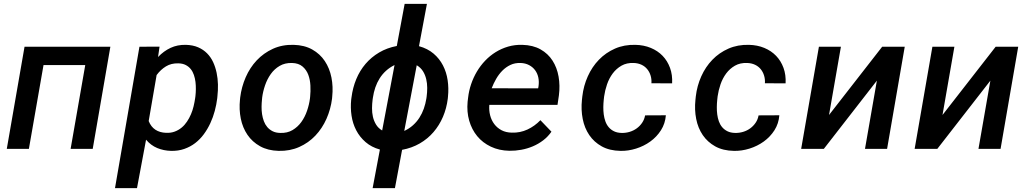

<svg xmlns="http://www.w3.org/2000/svg" viewBox="-20 -770 5322 993"><path d="M459.5 0H345.2L420.9 -433.6H205.1L129.4 0H15.1L106.9 -528.3H550.8Z M1103.5 -261.7Q1099.6 -229.5 1090.8 -196.5Q1082 -163.6 1067.9 -133.1Q1053.7 -102.5 1034.2 -75.9Q1014.6 -49.3 989.5 -30Q964.4 -10.7 933.1 0.2Q901.9 11.2 864.3 10.3Q826.2 9.3 793.2 -4.4Q760.3 -18.1 735.4 -47.4L688.5 203.1H574.7L701.2 -528.3L805.2 -528.8L797.4 -475.1Q826.7 -505.9 862.3 -522.5Q897.9 -539.1 941.4 -538.1Q977.5 -537.1 1004.6 -525.4Q1031.7 -513.7 1051 -494.1Q1070.3 -474.6 1082.3 -448.7Q1094.2 -422.9 1100.3 -393.6Q1106.4 -364.3 1107.2 -333.3Q1107.9 -302.2 1104.5 -272.5ZM990.7 -272.5Q992.7 -289.6 992.9 -308.6Q993.2 -327.6 991 -346.2Q988.8 -364.7 982.9 -382.1Q977.1 -399.4 966.6 -412.6Q956.1 -425.8 940.4 -433.8Q924.8 -441.9 902.3 -442.4Q865.7 -443.4 838.4 -426.8Q811 -410.2 790 -381.8L749 -144Q760.7 -114.3 783.7 -99.1Q806.6 -84 839.4 -83Q863.8 -82 883.5 -89.4Q903.3 -96.7 919.2 -109.9Q935.1 -123 947 -140.9Q959 -158.7 967.5 -178.7Q976.1 -198.7 981.2 -220.2Q986.3 -241.7 989.3 -262.2Z M1222.2 -265.6Q1229 -320.3 1250.7 -370.4Q1272.5 -420.4 1307.9 -458Q1343.3 -495.6 1391.4 -517.6Q1439.5 -539.6 1498.5 -538.1Q1554.7 -536.6 1595 -513.9Q1635.3 -491.2 1659.9 -454.1Q1684.6 -417 1694.1 -369.4Q1703.6 -321.8 1698.2 -270.5L1697.3 -259.8Q1690.4 -205.1 1668.5 -155.5Q1646.5 -106 1611.1 -68.6Q1575.7 -31.2 1527.6 -9.8Q1479.5 11.7 1420.9 10.3Q1365.2 8.8 1325 -13.7Q1284.7 -36.1 1259.8 -72.8Q1234.9 -109.4 1225.3 -156.7Q1215.8 -204.1 1221.2 -255.4ZM1335 -255.4Q1333 -237.3 1332.8 -217.8Q1332.5 -198.2 1335.4 -179.2Q1338.4 -160.2 1344.7 -143.1Q1351.1 -126 1362.3 -112.8Q1373.5 -99.6 1389.9 -91.3Q1406.2 -83 1429.2 -82.5Q1465.8 -81.1 1492.9 -97.2Q1520 -113.3 1538.6 -139.2Q1557.1 -165 1568.1 -197.3Q1579.1 -229.5 1583 -260.3L1584 -270Q1586.9 -296.9 1585.4 -327.1Q1584 -357.4 1574.5 -383.1Q1564.9 -408.7 1544.7 -426Q1524.4 -443.4 1490.2 -444.3Q1453.6 -445.3 1426.3 -429.2Q1398.9 -413.1 1380.4 -387Q1361.8 -360.8 1350.8 -328.6Q1339.8 -296.4 1335.9 -265.6Z M1797.9 -266.1Q1804.2 -316.4 1822.5 -360.6Q1840.8 -404.8 1870.6 -439.7Q1900.4 -474.6 1940.9 -498.5Q1981.4 -522.5 2032.2 -532.2L2072.8 -750H2188L2147 -531.2Q2191.4 -519 2222.2 -492.9Q2252.9 -466.8 2271 -431.6Q2289.1 -396.5 2295.2 -355Q2301.3 -313.5 2296.9 -270.5L2295.9 -259.8Q2289.6 -209.5 2270.8 -165.5Q2252 -121.6 2221.9 -86.7Q2191.9 -51.8 2150.9 -28.1Q2109.9 -4.4 2059.6 4.9L2022.5 203.1H1907.2L1944.8 3.4Q1900.9 -8.8 1870.6 -35.2Q1840.3 -61.5 1822.3 -96.2Q1804.2 -130.9 1798.1 -171.9Q1792 -212.9 1796.4 -255.4ZM2186.5 -270Q2189.5 -292 2189.5 -315.4Q2189.5 -338.9 2184.3 -360.8Q2179.2 -382.8 2167.7 -401.4Q2156.2 -419.9 2135.3 -432.6L2070.8 -92.8Q2096.2 -104.5 2115.7 -122.1Q2135.3 -139.6 2149.2 -161.4Q2163.1 -183.1 2171.9 -208Q2180.7 -232.9 2185.1 -260.3ZM1907.2 -255.4Q1904.3 -233.9 1904.1 -210.7Q1903.8 -187.5 1908.7 -166Q1913.6 -144.5 1924.8 -126Q1936 -107.4 1956.5 -95.2L2020.5 -433.6Q1995.6 -421.4 1976.3 -403.8Q1957 -386.2 1943.4 -364.5Q1929.7 -342.8 1921.1 -317.6Q1912.6 -292.5 1908.7 -265.6Z M2614.7 9.8Q2561 8.8 2518.6 -11.5Q2476.1 -31.7 2448 -65.9Q2419.9 -100.1 2406.7 -145.8Q2393.6 -191.4 2398.4 -243.7L2400.9 -264.2Q2404.8 -299.8 2416.5 -334.5Q2428.2 -369.1 2446.5 -399.9Q2464.8 -430.7 2489.3 -456.3Q2513.7 -481.9 2543.7 -500.5Q2573.7 -519 2608.2 -529.1Q2642.6 -539.1 2681.2 -538.1Q2736.8 -536.6 2775.6 -514.6Q2814.5 -492.7 2837.6 -456.5Q2860.8 -420.4 2868.9 -373.8Q2877 -327.1 2870.6 -276.9L2863.3 -227.5H2510.7Q2508.3 -199.2 2514.9 -173.6Q2521.5 -147.9 2536.4 -128.2Q2551.3 -108.4 2574 -96.4Q2596.7 -84.5 2627 -84Q2669.9 -82.5 2707.8 -100.1Q2745.6 -117.7 2774.9 -148.4L2832 -88.9Q2814 -63 2789.3 -44.2Q2764.6 -25.4 2735.8 -13.2Q2707 -1 2676 4.6Q2645 10.3 2614.7 9.8ZM2672.4 -444.3Q2643.1 -445.3 2619.6 -434.1Q2596.2 -422.9 2577.9 -404.3Q2559.6 -385.7 2545.9 -361.8Q2532.2 -337.9 2522.9 -313.5L2763.2 -313L2765.1 -323.2Q2768.6 -347.2 2764.2 -368.7Q2759.8 -390.1 2747.6 -406.7Q2735.4 -423.3 2716.3 -433.3Q2697.3 -443.4 2672.4 -444.3Z M3195.3 -82.5Q3216.3 -82 3236.6 -88.1Q3256.8 -94.2 3273.2 -106.2Q3289.6 -118.2 3301 -135Q3312.5 -151.9 3316.4 -173.3L3423.8 -173.8Q3420.4 -130.9 3398.4 -96.4Q3376.5 -62 3343.3 -38.1Q3310.1 -14.2 3269.5 -1.5Q3229 11.2 3189 10.3Q3132.3 9.3 3092.3 -12.9Q3052.2 -35.2 3027.6 -71.5Q3002.9 -107.9 2993.7 -155Q2984.4 -202.1 2989.7 -253.4L2991.7 -271.5Q2998 -326.2 3020 -375.2Q3042 -424.3 3077.4 -460.9Q3112.8 -497.6 3160.6 -518.6Q3208.5 -539.6 3266.6 -538.1Q3310.1 -537.1 3345.9 -522.2Q3381.8 -507.3 3407 -481.2Q3432.1 -455.1 3445.3 -418.9Q3458.5 -382.8 3456.1 -338.9L3349.1 -339.4Q3350.6 -360.8 3344.7 -379.6Q3338.9 -398.4 3327.1 -412.6Q3315.4 -426.8 3297.9 -435.1Q3280.3 -443.4 3257.8 -444.3Q3221.2 -445.8 3194.3 -430.4Q3167.5 -415 3148.9 -390.1Q3130.4 -365.2 3119.6 -334Q3108.9 -302.7 3104.5 -271.5L3102.5 -253.9Q3100.6 -235.8 3100.3 -216.3Q3100.1 -196.8 3102.5 -178Q3105 -159.2 3111.1 -142.1Q3117.2 -125 3128.2 -112.1Q3139.2 -99.1 3155.5 -91.1Q3171.9 -83 3195.3 -82.5Z M3782.2 -82.5Q3803.2 -82 3823.5 -88.1Q3843.8 -94.2 3860.1 -106.2Q3876.5 -118.2 3887.9 -135Q3899.4 -151.9 3903.3 -173.3L4010.7 -173.8Q4007.3 -130.9 3985.4 -96.4Q3963.4 -62 3930.2 -38.1Q3897 -14.2 3856.4 -1.5Q3815.9 11.2 3775.9 10.3Q3719.2 9.3 3679.2 -12.9Q3639.2 -35.2 3614.5 -71.5Q3589.8 -107.9 3580.6 -155Q3571.3 -202.1 3576.7 -253.4L3578.6 -271.5Q3585 -326.2 3606.9 -375.2Q3628.9 -424.3 3664.3 -460.9Q3699.7 -497.6 3747.6 -518.6Q3795.4 -539.6 3853.5 -538.1Q3897 -537.1 3932.9 -522.2Q3968.8 -507.3 3993.9 -481.2Q4019 -455.1 4032.2 -418.9Q4045.4 -382.8 4043 -338.9L3936 -339.4Q3937.5 -360.8 3931.6 -379.6Q3925.8 -398.4 3914.1 -412.6Q3902.3 -426.8 3884.8 -435.1Q3867.2 -443.4 3844.7 -444.3Q3808.1 -445.8 3781.2 -430.4Q3754.4 -415 3735.8 -390.1Q3717.3 -365.2 3706.5 -334Q3695.8 -302.7 3691.4 -271.5L3689.5 -253.9Q3687.5 -235.8 3687.3 -216.3Q3687 -196.8 3689.5 -178Q3691.9 -159.2 3698 -142.1Q3704.1 -125 3715.1 -112.1Q3726.1 -99.1 3742.4 -91.1Q3758.8 -83 3782.2 -82.5Z M4542.5 -528.3H4659.2L4567.9 0H4453.6L4515.1 -353L4240.7 0H4123.5L4215.3 -528.3H4329.1L4267.6 -175.3Z M5129.4 -528.3H5246.1L5154.8 0H5040.5L5102.1 -353L4827.6 0H4710.4L4802.2 -528.3H4916L4854.5 -175.3Z"/></svg>

Font: Roboto Mono Medium
Style: Italic
Weight: 500
Designer: Google
Version: Version 2.000985; 2015; ttfautohint (v1.3)